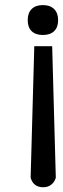

<svg xmlns="http://www.w3.org/2000/svg" viewBox="-20 -746 253 771"><path d="M153.3 5.9Q114.3 5.9 103 -32.2L117.7 -560.5H189.5L204.1 -32.2Q199.2 -15.1 186 -4.6Q172.9 5.9 153.3 5.9ZM152.3 -605.5Q123 -605.5 107.2 -620.8Q91.3 -636.2 91.3 -665Q91.3 -694.3 107.4 -710Q123.5 -725.6 152.3 -725.6Q181.2 -725.6 197.3 -709.7Q213.4 -693.8 213.4 -665Q213.4 -636.2 197.3 -620.8Q181.2 -605.5 152.3 -605.5Z"/></svg>

Font: Meera Inimai
Style: Regular
Weight: 400
Version: 2.0.0+20160526